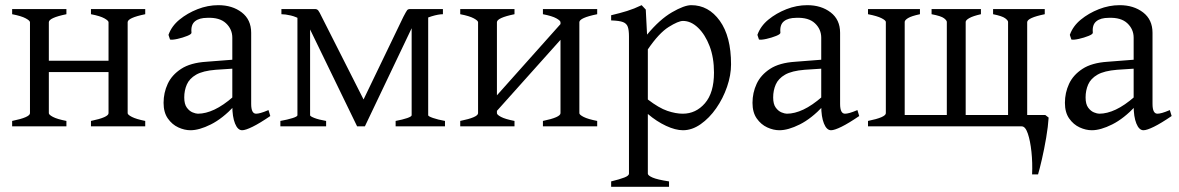

<svg xmlns="http://www.w3.org/2000/svg" viewBox="-20 -489 4561 743"><path d="M132 -210V-254H426V-210ZM27 0V-21Q96 -35 96 -51V-403Q96 -409 79.5 -418Q63 -427 27 -434V-454H237V-434Q169 -420 169 -403V-51Q169 -45 185 -36.5Q201 -28 237 -21V0ZM332 0V-21Q400 -35 400 -51V-403Q400 -409 384 -418Q368 -427 332 -434V-454H542V-434Q474 -420 474 -403V-51Q474 -45 490.5 -36.5Q507 -28 542 -21V0Z M879 -80V-343Q879 -376 854.5 -399Q830 -422 782 -420Q751 -420 734.5 -406.5Q718 -393 721 -363Q722 -357 704.5 -350Q687 -343 667 -338.5Q647 -334 638 -336L632 -354Q644 -388 674.5 -413Q705 -438 744.5 -453.5Q784 -469 825 -469Q879 -469 915.5 -441Q952 -413 952 -362V-87Q952 -49 971 -49Q978 -49 989 -52Q1000 -55 1019 -63L1026 -40Q985 -12 957.5 1.5Q930 15 917 15Q900 15 889.5 -11Q879 -37 879 -80ZM613 -91Q613 -130 629 -164.5Q645 -199 681 -222.5Q717 -246 778 -250L932 -262L937 -227L815 -219Q765 -215 739 -200Q713 -185 703 -162Q693 -139 693 -112Q693 -86 703 -72.5Q713 -59 725.5 -54Q738 -49 746 -49Q776 -49 810 -65Q844 -81 883 -115L887 -79Q841 -30 796 -7.5Q751 15 717 15Q694 15 670 4Q646 -7 629.5 -30.5Q613 -54 613 -91Z M1511 0V-21Q1538 -26 1555.5 -32Q1573 -38 1573 -43V-417L1637 -438V-43Q1637 -39 1655.5 -32.5Q1674 -26 1702 -21V0ZM1694 -434Q1677 -434 1650.5 -426Q1624 -418 1602.5 -407Q1581 -396 1575 -384L1392 0H1390L1383 -96L1541 -424Q1552 -445 1555.5 -449.5Q1559 -454 1567 -454H1694ZM1391 0H1362L1179 -377Q1168 -398 1147.5 -411Q1127 -424 1105.5 -429Q1084 -434 1069 -434V-454H1199Q1207 -454 1211.5 -448.5Q1216 -443 1225 -424L1391 -96ZM1065 0V-21Q1093 -26 1112 -32Q1131 -38 1131 -43V-432L1180 -440V-43Q1180 -39 1196.5 -32.5Q1213 -26 1242 -21V0Z M1877 -31V-91L2167 -416V-355ZM1761 0V-21Q1830 -35 1830 -51V-403Q1830 -409 1813.5 -418Q1797 -427 1761 -434V-454H1971V-434Q1903 -420 1903 -403V-51Q1903 -45 1919 -36.5Q1935 -28 1971 -21V0ZM2081 0V-21Q2149 -35 2149 -51V-403Q2149 -409 2133 -418Q2117 -427 2081 -434V-454H2291V-434Q2222 -420 2222 -403V-51Q2222 -45 2238.5 -36.5Q2255 -28 2291 -21V0Z M2487 -48V183Q2487 190 2505 198Q2523 206 2569 213V234H2345V213Q2378 205 2396 198Q2414 191 2414 183V-348Q2414 -372 2409.5 -385Q2405 -398 2391 -403.5Q2377 -409 2345 -410V-430Q2379 -438 2406.5 -446.5Q2434 -455 2463 -469L2479 -452L2484 -355Q2533 -414 2580.5 -441.5Q2628 -469 2655 -469Q2722 -469 2765.5 -408.5Q2809 -348 2809 -240Q2809 -198 2793.5 -153Q2778 -108 2751.5 -70Q2725 -32 2691.5 -8.5Q2658 15 2623 15Q2594 15 2557.5 -2Q2521 -19 2487 -48ZM2487 -298V-104Q2530 -71 2562.5 -60Q2595 -49 2622 -49Q2673 -49 2708 -89.5Q2743 -130 2743 -208Q2743 -266 2726 -310.5Q2709 -355 2681.5 -381.5Q2654 -408 2623 -408Q2605 -408 2567.5 -384.5Q2530 -361 2487 -298Z M3158 -80V-343Q3158 -376 3133.5 -399Q3109 -422 3061 -420Q3030 -420 3013.5 -406.5Q2997 -393 3000 -363Q3001 -357 2983.5 -350Q2966 -343 2946 -338.5Q2926 -334 2917 -336L2911 -354Q2923 -388 2953.5 -413Q2984 -438 3023.5 -453.5Q3063 -469 3104 -469Q3158 -469 3194.5 -441Q3231 -413 3231 -362V-87Q3231 -49 3250 -49Q3257 -49 3268 -52Q3279 -55 3298 -63L3305 -40Q3264 -12 3236.5 1.5Q3209 15 3196 15Q3179 15 3168.5 -11Q3158 -37 3158 -80ZM2892 -91Q2892 -130 2908 -164.5Q2924 -199 2960 -222.5Q2996 -246 3057 -250L3211 -262L3216 -227L3094 -219Q3044 -215 3018 -200Q2992 -185 2982 -162Q2972 -139 2972 -112Q2972 -86 2982 -72.5Q2992 -59 3004.5 -54Q3017 -49 3025 -49Q3055 -49 3089 -65Q3123 -81 3162 -115L3166 -79Q3120 -30 3075 -7.5Q3030 15 2996 15Q2973 15 2949 4Q2925 -7 2908.5 -30.5Q2892 -54 2892 -91Z M3339 0V-21Q3408 -35 3408 -51V-404Q3408 -410 3391.5 -418.5Q3375 -427 3339 -434V-454H3540V-434Q3507 -427 3494 -419Q3481 -411 3481 -404V-44H3644V-404Q3644 -410 3633 -418.5Q3622 -427 3585 -434V-454H3776V-434Q3745 -427 3731 -419Q3717 -411 3717 -404V-44H3881V-404Q3881 -410 3869.5 -418.5Q3858 -427 3823 -434V-454H4023V-434Q3955 -420 3955 -403V-44H4025L4038 -34Q4036 0 4028.5 44Q4021 88 4012 127Q4003 166 3997 186H3974Q3976 141 3971.5 98.5Q3967 56 3957.5 28Q3948 0 3934 0Z M4367 -80V-343Q4367 -376 4342.5 -399Q4318 -422 4270 -420Q4239 -420 4222.5 -406.5Q4206 -393 4209 -363Q4210 -357 4192.5 -350Q4175 -343 4155 -338.5Q4135 -334 4126 -336L4120 -354Q4132 -388 4162.5 -413Q4193 -438 4232.5 -453.5Q4272 -469 4313 -469Q4367 -469 4403.5 -441Q4440 -413 4440 -362V-87Q4440 -49 4459 -49Q4466 -49 4477 -52Q4488 -55 4507 -63L4514 -40Q4473 -12 4445.5 1.5Q4418 15 4405 15Q4388 15 4377.5 -11Q4367 -37 4367 -80ZM4101 -91Q4101 -130 4117 -164.5Q4133 -199 4169 -222.5Q4205 -246 4266 -250L4420 -262L4425 -227L4303 -219Q4253 -215 4227 -200Q4201 -185 4191 -162Q4181 -139 4181 -112Q4181 -86 4191 -72.5Q4201 -59 4213.5 -54Q4226 -49 4234 -49Q4264 -49 4298 -65Q4332 -81 4371 -115L4375 -79Q4329 -30 4284 -7.5Q4239 15 4205 15Q4182 15 4158 4Q4134 -7 4117.5 -30.5Q4101 -54 4101 -91Z"/></svg>

Font: ChillKai
Style: Regular
Weight: 400
Designer: ChillType
Foundry: 寒蝉字型
Version: Version 2.000